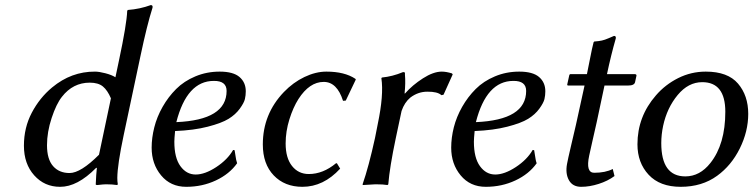

<svg xmlns="http://www.w3.org/2000/svg" viewBox="-20 -718 2935 748"><path d="M365.7 -115.2 412.1 -335Q398.9 -366.2 380.9 -381.1Q362.8 -396 329.6 -396Q264.2 -396 221.2 -340.8Q199.2 -313 181.2 -258.3Q163.1 -203.6 163.1 -152.3Q163.1 -97.7 186.8 -70.8Q210.4 -43.9 251 -43.9Q294.4 -43.9 365.7 -115.2ZM354.5 -64Q281.2 10.3 213.9 9.8Q153.3 9.8 113.3 -34.9Q73.2 -79.6 73.2 -150.4Q73.2 -220.7 103.8 -278.8Q134.3 -336.9 183.1 -377.4Q257.8 -439.5 350.1 -439Q366.2 -439 390.6 -432.6Q415 -426.3 429.7 -417L443.4 -481.9Q473.6 -623.5 475.6 -675.8L478 -679.2Q524.9 -682.6 567.4 -698.2Q576.2 -698.2 574.2 -688Q552.7 -620.6 527.3 -500L461.9 -191.9Q437.5 -76.7 437 -24.9Q437 -11.2 439 0L436.5 2.9Q417.5 0 392.6 0Q383.8 0 359.4 2.9Q352.5 2.9 353 0Q354.5 -38.6 357.4 -64Z M862.8 -363.8Q862.8 -403.3 813 -402.8Q708 -402.8 667 -242.2Q862.8 -250.5 862.8 -363.8ZM662.1 -207.5Q659.2 -177.7 659.2 -166Q659.2 -103 682.9 -70.6Q706.5 -38.1 742.4 -38.1Q778.3 -38.1 822.5 -67.1Q866.7 -96.2 888.2 -133.8L894 -132.8Q895 -128.9 896.5 -117.2Q897.9 -105.5 899.9 -96.2Q901.9 -86.9 903.8 -82Q874 -40 821 -15.1Q768.1 9.8 705.6 9.8Q644.5 9.8 607.7 -34.7Q570.8 -79.1 570.8 -142.6Q570.8 -181.2 581.1 -221.9Q591.3 -262.7 613.5 -301.8Q635.7 -340.8 666.3 -371.3Q696.8 -401.9 741 -420.4Q785.2 -439 835.9 -439Q888.7 -439 913.1 -418Q937.5 -397 937.5 -362.3Q937.5 -346.7 934.1 -332Q930.7 -317.4 914.3 -294.7Q897.9 -272 870.6 -255.1Q843.3 -238.3 789.3 -224.4Q735.4 -210.4 662.1 -207.5Z M1241.2 -398.9Q1185.5 -398.9 1142.6 -332Q1122.1 -299.8 1107.4 -252.9Q1092.8 -206.1 1092.8 -159.2Q1092.8 -102.5 1117.7 -71.3Q1142.6 -40 1183.1 -40Q1238.3 -40 1289.1 -82H1292.5L1305.2 -61Q1240.2 9.8 1158.2 9.8Q1088.9 9.8 1046.4 -34.7Q1003.9 -79.1 1003.9 -155.3Q1003.9 -273.9 1085.9 -359.4Q1122.1 -397 1166 -418Q1210 -439 1251.5 -439Q1322.3 -439 1364.3 -411.1L1366.2 -408.2L1327.1 -326.2L1316.4 -325.2Q1293 -398.9 1241.2 -398.9Z M1556.2 -354H1558.1Q1586.9 -386.7 1627.7 -412.8Q1668.5 -439 1701.2 -439Q1718.3 -439 1740.7 -432.1L1743.7 -428.2L1708 -349.1L1699.7 -347.2Q1684.6 -361.3 1644.5 -360.8Q1608.9 -360.8 1578.6 -337.9Q1555.7 -318.8 1544.4 -285.6L1522 -180.2Q1498 -66.4 1492.7 0L1489.7 2.9Q1473.6 0 1442.9 0L1393.6 2.9L1392.6 0Q1416.5 -68.8 1440.9 -180.2L1451.7 -234.9Q1475.6 -348.6 1465.8 -413.1L1467.8 -416Q1508.8 -419.9 1549.8 -437Q1552.7 -437 1553.7 -437Q1554.7 -437 1556.2 -436Q1557.6 -435.1 1557.6 -433.1Q1557.6 -431.2 1557.6 -426.8Q1560.5 -395.5 1556.2 -354Z M2029.8 -363.8Q2029.8 -403.3 1980 -402.8Q1875 -402.8 1834 -242.2Q2029.8 -250.5 2029.8 -363.8ZM1829.1 -207.5Q1826.2 -177.7 1826.2 -166Q1826.2 -103 1849.9 -70.6Q1873.5 -38.1 1909.4 -38.1Q1945.3 -38.1 1989.5 -67.1Q2033.7 -96.2 2055.2 -133.8L2061 -132.8Q2062 -128.9 2063.5 -117.2Q2064.9 -105.5 2066.9 -96.2Q2068.8 -86.9 2070.8 -82Q2041 -40 1988 -15.1Q1935.1 9.8 1872.6 9.8Q1811.5 9.8 1774.7 -34.7Q1737.8 -79.1 1737.8 -142.6Q1737.8 -181.2 1748 -221.9Q1758.3 -262.7 1780.5 -301.8Q1802.7 -340.8 1833.3 -371.3Q1863.8 -401.9 1908 -420.4Q1952.1 -439 2002.9 -439Q2055.7 -439 2080.1 -418Q2104.5 -397 2104.5 -362.3Q2104.5 -346.7 2101.1 -332Q2097.7 -317.4 2081.3 -294.7Q2064.9 -272 2037.6 -255.1Q2010.3 -238.3 1956.3 -224.4Q1902.3 -210.4 1829.1 -207.5Z M2266.6 -429.2Q2271 -449.7 2278.8 -490.2Q2286.6 -530.8 2292.5 -553.2L2294.9 -556.2Q2313.5 -557.6 2324.7 -560.1Q2335.9 -562.5 2351.6 -569.3Q2367.2 -576.2 2372.1 -578.1Q2380.9 -578.1 2378.9 -567.9Q2360.4 -503.4 2344.7 -429.2H2452.6Q2456.5 -429.2 2458.3 -427.5Q2460 -425.8 2459.5 -422.9L2454.1 -397.9Q2451.2 -384.8 2427.2 -384.8H2335L2304.7 -242.2Q2297.4 -208.5 2287.4 -165.8Q2277.3 -123 2275.4 -111.8Q2261.2 -44.9 2294.9 -44.9Q2338.4 -44.9 2367.2 -59.6L2374 -32.2Q2347.7 -12.7 2312.3 -1.5Q2276.9 9.8 2244.1 9.8Q2210.9 9.8 2196.5 -15.9Q2182.1 -41.5 2189 -79.1Q2191.9 -95.7 2204.8 -150.6Q2217.8 -205.6 2223.6 -231L2257.3 -384.8H2193.4Q2189.5 -384.8 2189.9 -389.2L2197.8 -424.8Q2198.7 -428.7 2201.7 -429.2Z M2535.2 -346.2Q2571.3 -388.2 2621.8 -413.6Q2672.4 -439 2729.5 -439Q2815.4 -439 2855.2 -392.3Q2895 -345.7 2895 -274.4Q2895 -206.1 2862.1 -139.6Q2829.1 -73.2 2773.9 -33.2Q2714.8 9.8 2631.8 9.8Q2550.8 9.8 2507.1 -37.1Q2463.4 -84 2463.4 -155.8Q2463.4 -263.7 2535.2 -346.2ZM2715.8 -397.9Q2661.6 -397.9 2620.1 -347.9Q2578.6 -297.9 2563.5 -228Q2556.2 -193.8 2556.2 -160.2Q2556.2 -30.8 2649.9 -30.8Q2706.5 -30.8 2747.6 -83Q2805.7 -156.2 2805.7 -282.7Q2805.7 -397.9 2715.8 -397.9Z"/></svg>

Font: Linux Biolinum O
Style: Italic
Weight: 400
Italic angle: -12°
Designer: Philipp H. Poll
Foundry: Philipp H. Poll
Version: Version 1.1.3